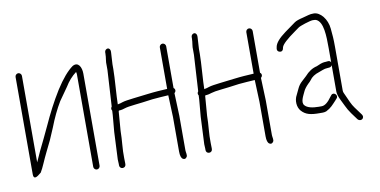

<svg xmlns="http://www.w3.org/2000/svg" viewBox="-60 -692 1767 892"><g transform="rotate(-10 823.5 -246.0)"><path d="M40 -474V-15C40 5.7 50.5 7 71.5 -11C73.8 -13 76 -14.7 78 -16C84.7 -27.3 91.2 -40.3 97.5 -55C112 -88.6 129.2 -122.3 146 -157L169.6 -212C186.3 -255.4 204.8 -294 225 -327.6C248.2 -361.2 262.8 -381 266.8 -387C281.7 -411.8 299.7 -432.2 320.8 -448C322.1 -444.7 322.8 -440.3 322.8 -435V0C322.8 7.9 329.9 15 337.8 15C345.7 15 352.8 7.9 352.8 0V-435C352.8 -464.8 338.1 -494.5 309.8 -478C285.2 -460.4 257.2 -428.1 227.2 -381C195.8 -330.6 169.4 -278.6 145 -225L119 -170C99.7 -131.3 83.3 -96.7 70 -66V-474C70 -481.9 62.9 -489 55 -489C47.1 -489 40 -481.9 40 -474Z M484.8 -530C477.1 -530 470 -522.9 470 -515V-509C470 -486.5 464.3 -472.8 466 -453V-431L456 -261C453.3 -257.7 452 -254.3 452 -251C452 -247.7 453 -244.7 455 -242C455 -223.1 448 -161.9 447 -143L441 -14C441.7 -4.7 442 2.3 442 7V14C442 22.8 448.5 29 457 29C465.5 29 472 22.8 472 14V7C472 1.7 471.8 -5.5 471.5 -14.5C470 -56.3 477 -99.3 477 -142L484 -232C484 -238.2 487.4 -237 494 -237.5C498.5 -237.8 505.6 -239.5 515.1 -242.6C524.6 -245.7 540.7 -248.4 563.3 -250.8C585.9 -253.1 613.8 -256.7 648.4 -261.5C671.7 -264.2 701.9 -265.3 723.9 -267L727.9 -164V-1C727.9 18.2 731.7 30.2 739.1 35C746.6 39.7 753.1 37.9 758.4 29.5C763.1 22.2 757.9 7.6 757.9 -1V-165L753.9 -272C762.6 -278.2 762.5 -290.3 753.9 -296V-493C753.9 -500.9 746.8 -508 738.9 -508C731 -508 723.9 -500.9 723.9 -493V-297C687.3 -294.6 670.5 -294.3 628.2 -289.1C592.1 -283.9 528.7 -279 509.4 -272.4C501 -269.5 495.2 -267.8 492 -267.5C488.8 -267.2 486.7 -266.7 485.6 -266C485.6 -301.5 493.6 -390.2 493.6 -431V-454L496.8 -509V-515C496.8 -522.9 491.1 -530 484.8 -530Z M892.8 -530C885.1 -530 878 -522.9 878 -515V-509C878 -486.5 872.3 -472.8 874 -453V-431L864 -261C861.3 -257.7 860 -254.3 860 -251C860 -247.7 861 -244.7 863 -242C863 -223.1 856 -161.9 855 -143L849 -14C849.7 -4.7 850 2.3 850 7V14C850 22.8 856.5 29 865 29C873.5 29 880 22.8 880 14V7C880 1.7 879.8 -5.5 879.5 -14.5C878 -56.3 885 -99.3 885 -142L892 -232C892 -238.2 895.4 -237 902 -237.5C906.5 -237.8 913.6 -239.5 923.1 -242.6C932.6 -245.7 948.7 -248.4 971.3 -250.8C993.9 -253.1 1021.8 -256.7 1056.4 -261.5C1079.7 -264.2 1109.9 -265.3 1131.9 -267L1135.9 -164V-1C1135.9 18.2 1139.7 30.2 1147.1 35C1154.6 39.7 1161.1 37.9 1166.4 29.5C1171.1 22.2 1165.9 7.6 1165.9 -1V-165L1161.9 -272C1170.6 -278.2 1170.5 -290.3 1161.9 -296V-493C1161.9 -500.9 1154.8 -508 1146.9 -508C1139 -508 1131.9 -500.9 1131.9 -493V-297C1095.3 -294.6 1078.5 -294.3 1036.2 -289.1C1000.1 -283.9 936.7 -279 917.4 -272.4C909 -269.5 903.2 -267.8 900 -267.5C896.8 -267.2 894.7 -266.7 893.6 -266C893.6 -301.5 901.6 -390.2 901.6 -431V-454L904.8 -509V-515C904.8 -522.9 899.1 -530 892.8 -530Z M1268.9 -376.5C1279.4 -373.9 1285.8 -380 1287.9 -395C1292.3 -408.1 1314.8 -428.9 1355.4 -457.5C1364.4 -463.8 1370.9 -468.5 1374.9 -471.5C1382 -477.7 1432.8 -494 1445.4 -494C1454.2 -494 1459.7 -493.3 1461.8 -492C1494.5 -477.3 1495.8 -412.1 1495.8 -353V-286C1493.2 -292 1488.5 -294.7 1481.8 -294L1471.4 -293C1460.9 -293 1450 -290.3 1438.6 -285L1426.6 -280C1405.1 -275.1 1386.4 -262.8 1368.9 -243C1364.2 -238.3 1357 -231.7 1347.3 -223.1C1337.6 -214.5 1329.9 -203.8 1324.3 -191.1C1318.7 -178.4 1314.6 -169.7 1311.9 -165C1298.5 -141.6 1300.8 -108.7 1316.9 -90.5C1336.8 -68.1 1360.6 -63 1401.8 -63H1417.4C1422.5 -63 1427.9 -64 1433.8 -66C1457.6 -77.9 1467.1 -90.6 1482.8 -107L1490.8 -116C1504.5 -129.7 1483.1 -150 1470.6 -137L1464.2 -129C1447.4 -105 1431.7 -93 1417 -93H1402.6C1372.7 -93 1349.4 -99 1338.9 -111C1323.4 -126.5 1341.5 -155.9 1349.6 -174.2C1354 -184.3 1362.1 -195.2 1373.9 -207C1379.4 -211.7 1383.7 -216.3 1387.4 -221C1396.5 -234.7 1411.7 -244.9 1433 -251.5C1444 -254.9 1458.8 -263 1473 -263L1483.8 -264C1489.2 -264.7 1493.2 -267.7 1495.8 -273V-148C1495.8 -137.3 1500.3 -123 1509.3 -105C1534.6 -54.4 1528.5 -60.4 1569.3 -6C1582.8 11.9 1607.9 -4.6 1593.3 -24C1580.4 -41.2 1577.5 -45.7 1566.2 -60.8C1553.3 -77.9 1545 -99.9 1535.8 -120L1528.3 -136.5C1526.7 -140.2 1525.8 -144 1525.8 -148V-353C1525.8 -395.6 1524.1 -406.5 1521.1 -440.8C1517.1 -486.1 1486.2 -524 1455 -524C1433.4 -524 1430 -520 1401.6 -513.3C1383.4 -509.1 1369.7 -504.3 1362.2 -499C1345.7 -487.3 1328.1 -474.3 1310.9 -462C1279.4 -438.9 1262.1 -418.6 1258.9 -401C1255 -387.3 1258.3 -379.1 1268.9 -376.5Z"/></g></svg>

Font: MewTooHand
Style: Condensed
Weight: 400
Designer: Mew Too, Robert Jablonski
Version: Version 0.77